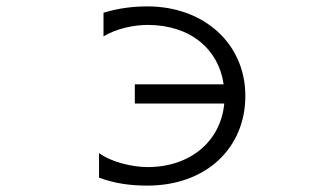

<svg xmlns="http://www.w3.org/2000/svg" viewBox="-20 -534 1040 601"><path d="M682 -210C671 -92 576 -11 442 -11C394 -11 327 -27 290 -55V22C340 41 391 47 441 47C626 47 748 -71 748 -234C748 -396 620 -514 441 -514C399 -514 352 -509 304 -494V-420C346 -446 403 -456 442 -456C578 -456 665 -378 680 -270H402V-210Z"/></svg>

Font: LINE Seed JP App_OTF Regular
Style: Regular
Weight: 400
Designer: LY Corporation & Fontrix & Fontworks
Version: Version 1.002